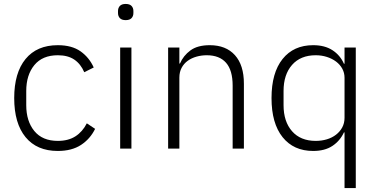

<svg xmlns="http://www.w3.org/2000/svg" viewBox="-20 -753 1916 973"><path d="M273 12Q167 12 109.5 -58Q52 -128 52 -256Q52 -384 109.5 -454Q167 -524 273 -524Q344 -524 388 -493Q432 -462 455 -411L407 -387Q389 -429 356.5 -451Q324 -473 273 -473Q195 -473 154 -423Q113 -373 113 -292V-220Q113 -139 154 -89Q195 -39 273 -39Q326 -39 362 -62Q398 -85 420 -128L462 -100Q437 -49 390.5 -18.5Q344 12 273 12Z M617 -651Q597 -651 587.5 -661Q578 -671 578 -687V-697Q578 -713 587.5 -723Q597 -733 617 -733Q637 -733 646.5 -723Q656 -713 656 -697V-687Q656 -671 646.5 -661Q637 -651 617 -651ZM589 -512H646V0H589Z M832 0V-512H889V-431H892Q909 -471 945 -497.5Q981 -524 1043 -524Q1125 -524 1170.5 -473.5Q1216 -423 1216 -329V0H1159V-319Q1159 -397 1125.5 -435Q1092 -473 1028 -473Q1001 -473 976 -466Q951 -459 931.5 -445Q912 -431 900.5 -409.5Q889 -388 889 -360V0Z M1726 -82H1723Q1703 -39 1664.5 -13.5Q1626 12 1567 12Q1468 12 1412 -58Q1356 -128 1356 -256Q1356 -384 1412 -454Q1468 -524 1567 -524Q1626 -524 1665 -498.5Q1704 -473 1723 -430H1726V-512H1783V200H1726ZM1580 -39Q1610 -39 1636.5 -47Q1663 -55 1683 -70.5Q1703 -86 1714.5 -107.5Q1726 -129 1726 -156V-359Q1726 -384 1714.5 -405Q1703 -426 1683 -441Q1663 -456 1636.5 -464.5Q1610 -473 1580 -473Q1503 -473 1460 -424Q1417 -375 1417 -292V-220Q1417 -137 1460 -88Q1503 -39 1580 -39Z"/></svg>

Font: IBM Plex Sans KR Light
Style: Regular
Weight: 300
Designer: Mike Abbink; Paul van der Laan; Pieter van Rosmalen; Wujin Sim; Chorong Kim; Dohee Lee;
Foundry: Sandoll Inc.
Version: Version 1.001